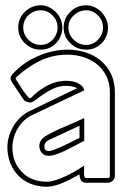

<svg xmlns="http://www.w3.org/2000/svg" viewBox="-20 -692 500 727"><path d="M134 -522Q161 -522 179.5 -542Q198 -562 198 -588Q198 -614 179 -633.5Q160 -653 134 -653Q107 -653 87.5 -634Q68 -615 68 -588Q68 -561 87.5 -541.5Q107 -522 134 -522ZM306 -522Q333 -522 351.5 -542Q370 -562 370 -588Q370 -614 351 -633.5Q332 -653 306 -653Q280 -653 259.5 -634Q239 -615 239 -588Q239 -561 259 -541.5Q279 -522 306 -522ZM299 -159Q287 -153 269.5 -143.5Q252 -134 233 -124.5Q214 -115 195.5 -108.5Q177 -102 164 -102Q148 -102 138.5 -113Q129 -124 129 -139Q129 -151 135.5 -161Q142 -171 153 -177Q188 -197 225.5 -212.5Q263 -228 299 -245ZM396 -343Q396 -377 383 -403.5Q370 -430 348 -448Q326 -466 297 -475.5Q268 -485 236 -485Q179 -485 131 -461.5Q83 -438 42 -400Q39 -397 39 -395Q40 -392 47.5 -380Q55 -368 64 -354.5Q73 -341 81.5 -330.5Q90 -320 93 -320L98 -322Q124 -349 158.5 -367.5Q193 -386 231 -386Q240 -386 251 -384.5Q262 -383 272 -378.5Q282 -374 289.5 -367Q297 -360 299 -350L99 -255Q83 -247 69.5 -234Q56 -221 46.5 -204.5Q37 -188 32 -170Q27 -152 27 -135Q27 -77 63 -40.5Q99 -4 157 -4Q173 -4 192.5 -10.5Q212 -17 231 -26Q250 -35 267.5 -45.5Q285 -56 299 -65Q299 -62 298.5 -54Q298 -46 298 -38Q298 -30 299.5 -24Q301 -18 306 -18H389Q396 -18 396 -26ZM415 -26Q415 -16 407 -8Q399 0 389 0H306Q292 0 286.5 -10Q281 -20 281 -32Q268 -25 252.5 -16.5Q237 -8 221 -1Q205 6 188.5 10.5Q172 15 157 15Q124 15 96.5 4Q69 -7 49.5 -27Q30 -47 19 -74.5Q8 -102 8 -135Q8 -155 14 -175.5Q20 -196 31 -214.5Q42 -233 57.5 -247.5Q73 -262 91 -271L272 -358Q263 -363 252.5 -365Q242 -367 231 -367Q205 -367 183.5 -357Q162 -347 145 -335.5Q128 -324 115.5 -314Q103 -304 95 -304Q90 -304 81.5 -306.5Q73 -309 70 -314L25 -381Q20 -388 20 -395Q20 -404 29 -413Q67 -455 123.5 -479.5Q180 -504 236 -504Q272 -504 304.5 -493.5Q337 -483 361.5 -462.5Q386 -442 400.5 -412Q415 -382 415 -343ZM281 -216 245 -199 163 -161Q157 -158 152.5 -152Q148 -146 148 -139Q148 -120 164 -120Q173 -120 189 -126.5Q205 -133 222.5 -141Q240 -149 256 -157.5Q272 -166 281 -170ZM306 -504Q271 -504 246 -528.5Q221 -553 221 -588Q221 -623 246.5 -647.5Q272 -672 306 -672Q322 -672 337.5 -665Q353 -658 364 -646.5Q375 -635 382 -619.5Q389 -604 389 -588Q389 -553 365 -528.5Q341 -504 306 -504ZM134 -504Q99 -504 74 -528.5Q49 -553 49 -588Q49 -623 74.5 -647.5Q100 -672 134 -672Q150 -672 165 -665Q180 -658 191.5 -646.5Q203 -635 209.5 -619.5Q216 -604 216 -588Q216 -554 192.5 -529Q169 -504 134 -504Z"/></svg>

Font: RonaldsonGothicLicht
Style: Regular
Weight: 400
Designer: Mr. Robertson for MacKellar, Smiths & Jordan Co. Philadelphia
Foundry: CAT-Fonts Peter Wiegel
Version: 1.000